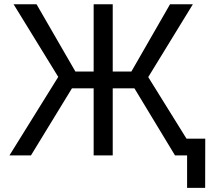

<svg xmlns="http://www.w3.org/2000/svg" viewBox="-20 -748 1012 924"><path d="M522.5 -727.5V0H430.7V-727.5ZM25.4 0 260.3 -377.9 45.4 -727.5H155.8L342.8 -403.8H612.3L798.3 -727.5H908.2L693.4 -377L927.7 0H822.3L627 -322.8H326.2L128.9 0ZM880.4 156.2V0H843.8V-80.6H967.8L967.3 156.2Z"/></svg>

Font: Inter 17pt
Style: Regular
Weight: 400
Version: Version 4.001;git-66647c0bb